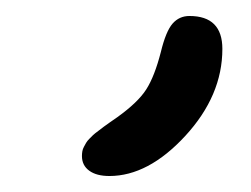

<svg xmlns="http://www.w3.org/2000/svg" viewBox="-20 -786 312 239"><path d="M116.2 -566.9Q100.1 -566.9 91.1 -573.5Q82 -580.1 82 -591.8Q82 -594.7 82.5 -597.7Q83 -600.6 84.5 -603.3Q85.9 -606 87.2 -608.2Q88.4 -610.4 91.3 -613.3Q94.2 -616.2 95.9 -617.9Q97.7 -619.6 102.3 -623Q106.9 -626.5 109.1 -628.2Q111.3 -629.9 117.2 -634Q123 -638.2 126 -640.1Q151.9 -658.7 162.1 -674.8Q172.4 -690.9 180.2 -721.2Q186.5 -747.1 194.8 -756.6Q203.1 -766.1 215.8 -766.1Q256.8 -766.1 256.8 -725.1Q256.8 -667 210.7 -616.9Q164.6 -566.9 116.2 -566.9Z"/></svg>

Font: Shantell Sans Normal
Style: Regular
Weight: 300
Designer: Stephen Nixon, Anya Danilova, Shantell Martin
Foundry: Arrow Type
Version: Version 1.006;[559af2be0]